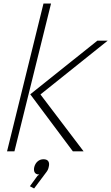

<svg xmlns="http://www.w3.org/2000/svg" viewBox="-20 -860 632 1091"><path d="M256.8 88.9Q253.9 104.5 244.1 117.2L173.8 210.9L149.9 198.2L192.9 139.2L203.1 131.8Q183.6 131.3 177 119.6Q170.4 107.9 174.8 88.9Q180.2 68.8 194.1 56.9Q208 44.9 227.1 44.9Q247.1 44.9 254.6 56.6Q262.2 68.4 256.8 88.9ZM270 -839.8 62 0H20L227.1 -839.8ZM210.9 -321.8 455.1 0H394L151.9 -324.2L533.2 -628.9H591.8L210.9 -324.2Z"/></svg>

Font: Sinkin Sans 200 X Light Italic
Style: Regular
Weight: 200
Italic angle: -112°
Designer: Keith Bates
Foundry: K-Type
Version: Sinkin Sans (version 1.0)  by Keith Bates   •   © 2014   www